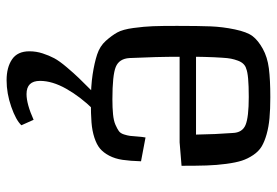

<svg xmlns="http://www.w3.org/2000/svg" viewBox="-152 -440 860 597"><g transform="rotate(90 278.5 -141.0)"><path d="M60 0ZM495 -275Q436 -270 422 -269H156Q156 -198 160 -113Q162 -81 187.5 -70.5Q213 -60 288 -60Q315 -60 335 -62Q355 -64 367.5 -69.5Q380 -75 387 -80Q394 -85 397.5 -96Q401 -107 402 -115Q403 -123 404 -138Q405 -153 407 -163L481 -149Q480 -115 476.5 -91.5Q473 -68 463.5 -50Q454 -32 441.5 -21.5Q429 -11 407.5 -4Q386 3 360 5Q334 7 296 7Q247 7 211 1.5Q175 -4 149 -12.5Q123 -21 106.5 -39.5Q90 -58 80.5 -75Q71 -92 66.5 -125.5Q62 -159 61 -186Q60 -213 60 -261Q60 -328 61.5 -365.5Q63 -403 71 -441Q79 -479 92 -496Q105 -513 131 -527.5Q157 -542 192 -546.5Q227 -551 282 -551Q319 -551 346.5 -548.5Q374 -546 397 -539.5Q420 -533 435 -524Q450 -515 461.5 -498Q473 -481 479 -462.5Q485 -444 489 -414Q493 -384 494 -353Q495 -322 495 -275ZM156 -320H398Q397 -382 393 -434Q392 -464 368 -474Q344 -484 281 -484Q211 -484 193 -476Q185 -474 178.5 -467.5Q172 -461 168 -450Q164 -439 162 -429Q160 -419 159 -402Q158 -385 157.5 -375.5Q157 -366 156.5 -346.5Q156 -327 156 -320ZM267 -1H320Q280 40 255.5 83.5Q231 127 231 165Q231 207 272 207Q303 207 352 185L369 223Q353 240 311.5 254.5Q270 269 229 269Q189 269 164 252Q139 235 139 198Q139 177 145.5 157Q152 137 160.5 121Q169 105 188.5 82Q208 59 222.5 44Q237 29 267 -1Z"/></g></svg>

Font: Myanmar Chatu
Style: Regular
Weight: 400
Designer: Danh Hong
Foundry: Google Inc.
Version: Version 2.00 November 20, 2015